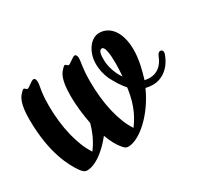

<svg xmlns="http://www.w3.org/2000/svg" viewBox="-80 -434 598 558"><g transform="rotate(-30 218.5 -154.5)"><path d="M436 -170C437 -173 437 -175 437 -177C437 -182 433 -185 429 -185C424 -185 420 -181 417 -173C406 -145 387 -132 363 -132C358 -132 352 -133 347 -134C356 -163 364 -195 364 -227C364 -286 337 -319 301 -319C272 -319 248 -285 248 -245C248 -228 252 -208 260 -191C271 -170 282 -153 293 -141C285 -79 263 -48 250 -30C223 -70 208 -137 208 -209C208 -259 214 -268 214 -286C214 -294 210 -298 207 -298C200 -298 184 -282 178 -282C175 -282 172 -288 168 -288C165 -288 162 -284 158 -280C150 -272 138 -256 138 -203C138 -163 143 -133 148 -105C137 -66 123 -45 112 -30C85 -70 69 -137 69 -209C69 -259 76 -268 76 -286C76 -294 72 -298 69 -298C61 -298 46 -282 40 -282C37 -282 34 -288 30 -288C27 -288 24 -284 20 -280C12 -272 0 -256 0 -203C0 -88 34 -30 51 -5C58 4 63 10 72 10C99 10 133 -14 164 -53C172 -30 182 -14 189 -5C196 4 201 10 210 10C248 10 306 -41 338 -113C346 -111 354 -110 362 -110C395 -110 423 -133 436 -170ZM274 -244C274 -257 274 -276 286 -276C295 -276 299 -252 299 -219C299 -203 298 -188 297 -175C282 -196 274 -223 274 -244Z"/></g></svg>

Font: Engagement
Style: Regular
Weight: 400
Designer: Astigmatic (AOETI)
Foundry: Astigmatic (AOETI)
Version: Version 1.000